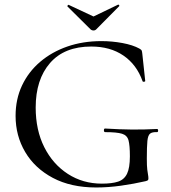

<svg xmlns="http://www.w3.org/2000/svg" viewBox="-20 -818 756 850"><path d="M406 12Q294 12 214 -30.5Q134 -73 91.5 -145Q49 -217 49 -305Q49 -379 77.5 -439.5Q106 -500 157.5 -544Q209 -588 278 -612Q347 -636 429 -636Q476 -636 522 -627.5Q568 -619 597 -603Q606 -598 607.5 -593.5Q609 -589 610 -580L623 -459Q623 -457 617.5 -456Q612 -455 611 -459Q585 -532 526.5 -572Q468 -612 384 -612Q265 -612 201.5 -539Q138 -466 138 -342Q138 -242 176 -166.5Q214 -91 280.5 -48Q347 -5 431 -5Q476 -5 503 -14Q530 -23 542.5 -49Q555 -75 555 -126Q555 -174 549 -196.5Q543 -219 520 -226Q497 -233 446 -233Q440 -233 440 -241Q440 -249 445 -249Q510 -245 563.5 -244.5Q617 -244 675 -247Q680 -247 680 -240Q680 -233 675 -233Q654 -234 644.5 -226.5Q635 -219 632.5 -194Q630 -169 630 -116Q630 -83 632 -67Q634 -51 635.5 -43.5Q637 -36 637 -28Q637 -22 634.5 -20Q632 -18 625 -16Q573 -4 516 4Q459 12 406 12ZM382 -687 279 -789Q277 -792 280.5 -795Q284 -798 285 -796L394 -745L502 -797Q504 -799 507 -795.5Q510 -792 507 -790L405 -687Q401 -683 394 -683Q387 -683 382 -687Z"/></svg>

Font: Cormorant Light Medium
Style: Regular
Weight: 500
Version: Version 4.000